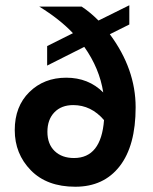

<svg xmlns="http://www.w3.org/2000/svg" viewBox="-20 -699 582 729"><path d="M261 -99Q364 -99 375 -243Q326 -300 258 -300Q213 -300 186.5 -272.5Q160 -245 160 -198.5Q160 -152 187.5 -125.5Q215 -99 261 -99ZM397 -569Q495 -437 495 -291.5Q495 -146 434.5 -68Q374 10 266 10Q158 10 97 -52.5Q36 -115 36 -205Q36 -295 91.5 -349.5Q147 -404 231.5 -404Q316 -404 372 -348Q358 -439 300 -521L159 -450V-524L257 -573Q207 -626 129 -674H290Q322 -653 354 -621L471 -679V-606Z"/></svg>

Font: Hind Mysuru SemiBold
Style: Regular
Weight: 600
Designer: Manushi Parikh, Hitesh Malaviya
Foundry: Indian Type Foundry
Version: Version 0.703;PS 1.0;hotconv 1.0.86;makeotf.lib2.5.63406